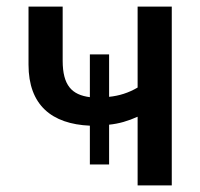

<svg xmlns="http://www.w3.org/2000/svg" viewBox="-20 -559 603 579"><path d="M251 -63H309V-183C339 -186 366 -194 395 -207V0H498V-539H395V-295C368 -279 339 -270 309 -267V-395H251V-266C197 -273 169 -301 169 -376V-539H66V-364C66 -242 136 -185 251 -180Z"/></svg>

Font: Noto Sans Mono SemiCondensed Medium
Style: Regular
Weight: 500
Width: 4
Designer: Monotype Design Team
Foundry: Monotype Imaging Inc.
Version: Version 2.014